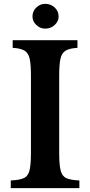

<svg xmlns="http://www.w3.org/2000/svg" viewBox="-20 -979 469 999"><path d="M36 0V-40Q81 -42 103.5 -52Q126 -62 133.5 -92Q141 -122 141 -184V-586Q141 -643 134.5 -673Q128 -703 107.5 -715.5Q87 -728 46 -730V-770H383V-730Q342 -728 321.5 -715.5Q301 -703 294.5 -673Q288 -643 288 -586V-184Q288 -122 295.5 -92Q303 -62 325.5 -52Q348 -42 393 -40V0ZM149 -893Q149 -921 169 -940Q189 -959 215 -959Q244 -959 264.5 -940Q285 -921 285 -893Q285 -868 264.5 -849Q244 -830 215 -830Q189 -830 169 -849Q149 -868 149 -893Z"/></svg>

Font: Libre Baskerville
Style: Bold
Weight: 700
Designer: Pablo Impallari, Rodrigo Fuenzalida
Foundry: Pablo Impallari, Rodrigo Fuenzalida
Version: Version 1.051; ttfautohint (v1.8.4.7-5d5b)